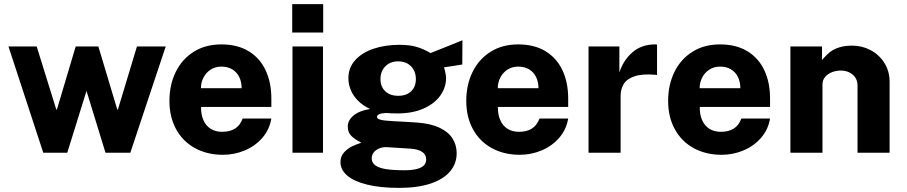

<svg xmlns="http://www.w3.org/2000/svg" viewBox="-20 -743 4410 934"><path d="M614 0H493.2L400.8 -300.8L307.2 0H190.5L21.2 -517H158.5L253.8 -210.2H256.8L348.2 -517H458.5L550.5 -210H553.5L646.2 -517H786.2Z M1060.8 -101.8Q1097.9 -101.8 1122.8 -117.1Q1147.8 -132.4 1160.5 -166.5H1300Q1290.9 -112.1 1255.9 -72.2Q1221 -32.2 1170.4 -11.1Q1119.9 10 1064.5 10Q987.9 10 928.7 -22.3Q869.5 -54.6 836.9 -114.1Q804.2 -173.6 804.2 -252.5Q804.2 -330 834.6 -392.4Q865 -454.9 922.1 -490.9Q979.1 -527 1057 -527Q1135 -527 1189.7 -493.8Q1244.4 -460.5 1272.2 -401.1Q1300 -341.8 1300 -263.5V-222.8H958Q957.6 -185 969.9 -157.8Q982.2 -130.5 1005.4 -116.1Q1028.6 -101.8 1060.8 -101.8ZM1155.5 -314Q1155.5 -343.8 1144.2 -367.4Q1133 -391.1 1110.8 -405.1Q1088.5 -419 1056.8 -419Q1027.1 -419 1004.5 -404.2Q981.9 -389.5 969.6 -365.3Q957.4 -341.1 957.5 -314Z M1551.2 0H1402.8V-517H1551.2ZM1552.2 -584.8H1401.5V-722.8H1552.2Z M1636.2 45.5Q1636.2 17.1 1654.2 -2.2Q1672.2 -21.5 1692.6 -31.1Q1713 -40.6 1732.2 -46.8L1737.2 -49.2Q1736.1 -49.9 1734.6 -50.7Q1733.1 -51.5 1731.6 -52.5Q1707.2 -64.5 1689.5 -81.4Q1671.8 -98.2 1671.8 -128Q1671.8 -157.6 1699.6 -180.9Q1727.4 -204.2 1780.2 -213Q1745 -229.4 1721.4 -253.2Q1697.9 -277 1686.3 -305.2Q1674.8 -333.4 1674.8 -363Q1674.8 -413.2 1707.4 -449.9Q1740.1 -486.6 1796.7 -505.8Q1853.2 -525 1923.2 -525Q1972.9 -525 2006.7 -514.9Q2040.5 -504.9 2074 -485Q2077.4 -486.4 2081.6 -487.9Q2085.8 -489.5 2090.2 -491.2Q2122.1 -503.8 2162.1 -519.8Q2202 -535.8 2229.5 -547.2L2228.8 -429.2L2139.8 -415.2Q2143.8 -403.8 2146.9 -388.1Q2150 -372.5 2150 -363.8Q2150 -318.4 2122.6 -279Q2095.1 -239.6 2041.5 -215.4Q1987.9 -191.2 1912.5 -191.2Q1900.5 -191.2 1883.9 -191.8Q1867.4 -192.4 1858 -193.5Q1834.2 -192 1824.1 -187.1Q1814 -182.1 1814 -174.8Q1814 -167.8 1821.7 -163.9Q1829.4 -160.1 1843.5 -157.9Q1857.6 -155.8 1884.6 -154.2L1903 -153L1928.1 -151.8Q1945 -150.8 1965.8 -149.6Q1986.5 -148.5 2009.5 -146.8Q2074 -142.2 2117.1 -122.2Q2160.1 -102.2 2180.8 -70.2Q2201.5 -38.1 2201.5 2.5Q2201.5 52.8 2169.5 90.8Q2137.5 128.8 2074.8 149.9Q2012 171 1922 171Q1829.5 171 1765.2 154.9Q1700.9 138.8 1668.6 110.6Q1636.2 82.4 1636.2 45.5ZM2053.2 32.5Q2053.2 9.5 2034.1 -3.8Q2015 -17 1977.8 -19.8L1864.2 -27Q1841.4 -28.4 1823.9 -20.8Q1806.4 -13.1 1797.3 -0.4Q1788.2 12.4 1788.2 27.2Q1788.2 48.2 1805.4 61.1Q1822.6 73.9 1857 79.6Q1891.4 85.2 1946.8 85.2Q1983.9 85.2 2007.6 79.1Q2031.2 73 2042.2 61.4Q2053.2 49.9 2053.2 32.5ZM2003 -358.2Q2003 -396.4 1979.4 -420.4Q1955.8 -444.5 1917.2 -444.5Q1877.9 -444.5 1854.3 -420.1Q1830.8 -395.8 1830.8 -358.2Q1830.8 -321.4 1854 -299.2Q1877.2 -277 1917.2 -277Q1957.5 -277 1980.2 -299.1Q2003 -321.1 2003 -358.2Z M2504.8 -101.8Q2541.9 -101.8 2566.8 -117.1Q2591.8 -132.4 2604.5 -166.5H2744Q2734.9 -112.1 2699.9 -72.2Q2665 -32.2 2614.4 -11.1Q2563.9 10 2508.5 10Q2431.9 10 2372.7 -22.3Q2313.5 -54.6 2280.9 -114.1Q2248.2 -173.6 2248.2 -252.5Q2248.2 -330 2278.6 -392.4Q2309 -454.9 2366.1 -490.9Q2423.1 -527 2501 -527Q2579 -527 2633.7 -493.8Q2688.4 -460.5 2716.2 -401.1Q2744 -341.8 2744 -263.5V-222.8H2402Q2401.6 -185 2413.9 -157.8Q2426.2 -130.5 2449.4 -116.1Q2472.6 -101.8 2504.8 -101.8ZM2599.5 -314Q2599.5 -343.8 2588.2 -367.4Q2577 -391.1 2554.8 -405.1Q2532.5 -419 2500.8 -419Q2471.1 -419 2448.5 -404.2Q2425.9 -389.5 2413.6 -365.3Q2401.4 -341.1 2401.5 -314Z M2843 -517H2993V-390.5Q3012.9 -451.1 3057.1 -489.1Q3101.2 -527 3167 -527Q3170 -527 3172.2 -526.8Q3174.4 -526.6 3176.2 -526.1V-377.8Q3174 -378.8 3171.6 -378.9L3167.8 -379.2Q3104.8 -384.6 3067.4 -372.1Q3030 -359.6 3014.5 -334.9Q2999 -310.2 2999 -276V0H2843Z M3486.8 -101.8Q3523.9 -101.8 3548.8 -117.1Q3573.8 -132.4 3586.5 -166.5H3726Q3716.9 -112.1 3681.9 -72.2Q3647 -32.2 3596.4 -11.1Q3545.9 10 3490.5 10Q3413.9 10 3354.7 -22.3Q3295.5 -54.6 3262.9 -114.1Q3230.2 -173.6 3230.2 -252.5Q3230.2 -330 3260.6 -392.4Q3291 -454.9 3348.1 -490.9Q3405.1 -527 3483 -527Q3561 -527 3615.7 -493.8Q3670.4 -460.5 3698.2 -401.1Q3726 -341.8 3726 -263.5V-222.8H3384Q3383.6 -185 3395.9 -157.8Q3408.2 -130.5 3431.4 -116.1Q3454.6 -101.8 3486.8 -101.8ZM3581.5 -314Q3581.5 -343.8 3570.2 -367.4Q3559 -391.1 3536.8 -405.1Q3514.5 -419 3482.8 -419Q3453.1 -419 3430.5 -404.2Q3407.9 -389.5 3395.6 -365.3Q3383.4 -341.1 3383.5 -314Z M3825 -517H3978.8V-451.2L3983.1 -456.2Q4001.5 -477.5 4018.9 -490.9Q4036.4 -504.2 4062.9 -512.6Q4089.4 -521 4126.5 -521Q4173.9 -521 4215.4 -498.9Q4256.9 -476.8 4282.2 -436.8Q4307.5 -396.8 4307.5 -345.5V0H4151.5V-326Q4151.5 -359.9 4128.2 -379.8Q4105 -399.8 4071 -399.8Q4047.9 -399.8 4027.3 -391.9Q4006.8 -384 3993.9 -368.7Q3981 -353.4 3981 -332.2V0H3825Z"/></svg>

Font: Public Sans VF
Style: Regular
Weight: 400
Designer: Pablo Impallari, Rodrigo Fuenzalida (Modified by Dan O. Williams and USWDS)
Version: Version 1.003